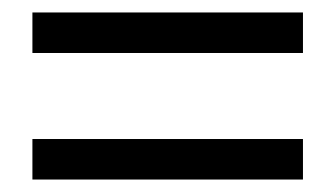

<svg xmlns="http://www.w3.org/2000/svg" viewBox="-20 -440 538 308"><path d="M32 -355V-420H466V-355ZM32 -152V-217H466V-152Z"/></svg>

Font: Nunito Sans 7pt Condensed Medium
Style: Regular
Weight: 500
Width: 3
Designer: Vernon Adams
Foundry: Vernon Adams
Version: Version 3.101;gftools[0.9.27]